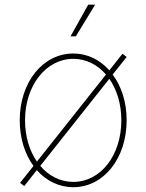

<svg xmlns="http://www.w3.org/2000/svg" viewBox="-20 -781 619 812"><path d="M290 10.7C418.5 10.7 515.6 -111.3 515.6 -272.5C515.6 -348.6 493.7 -416 456.5 -465.8L515.6 -540L498 -553.7L442.4 -483.4C402.8 -528.3 349.6 -554.7 290 -554.7C161.1 -554.7 63.5 -433.1 63.5 -272.5C63.5 -196.3 85 -129.4 121.6 -79.1L64.9 -7.8L82.5 5.9L135.7 -61.5C175.8 -16.1 229.5 10.7 290 10.7ZM290 -11.7C234.9 -11.7 186 -37.1 150.4 -79.6L442.4 -447.8C474.1 -401.9 493.2 -340.8 493.2 -272.5C493.2 -124 405.8 -11.7 290 -11.7ZM278.3 -627.4H300.8L382.3 -761.2H353ZM85.9 -272.5C85.9 -419.4 174.8 -532.2 290 -532.2C344.2 -532.2 392.6 -507.3 428.2 -465.8L136.2 -97.7C104.5 -143.1 85.9 -204.1 85.9 -272.5Z"/></svg>

Font: Raveo Thin
Style: Regular
Weight: 100
Designer: Jakub Foglar, Rasmus Andersson (Inter)
Foundry: Jakubfoglar.com
Version: Version 1.100;Glyphs 3.2.3 (3260)